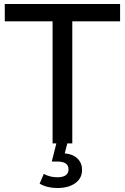

<svg xmlns="http://www.w3.org/2000/svg" viewBox="-20 -720 627 964"><path d="M343 -613V0H318L305 50Q347 54 369.5 76.5Q392 99 392 133Q392 175 358 199.5Q324 224 268 224Q216 224 179 202L200 153Q230 170 268 170Q324 170 324 130Q324 91 267 91H240L263 0H244V-613H4V-700H583V-613Z"/></svg>

Font: false
Style: Regular
Weight: 500
Designer: Julieta Ulanovsky
Foundry: Julieta Ulanovsky
Version: Version 7.222;hotconv 1.0.109;makeotfexe 2.5.65596